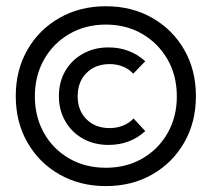

<svg xmlns="http://www.w3.org/2000/svg" viewBox="-20 -554 688 624"><path d="M324.2 50.8Q239.7 50.8 173.3 12.9Q106.9 -24.9 69.1 -91.1Q31.2 -157.2 31.2 -241.7Q31.2 -326.2 69.1 -392.1Q106.9 -458 173.3 -495.8Q239.7 -533.7 324.2 -533.7Q408.7 -533.7 474.9 -495.8Q541 -458 578.9 -392.1Q616.7 -326.2 616.7 -241.7Q616.7 -157.2 578.9 -91.1Q541 -24.9 474.9 12.9Q408.7 50.8 324.2 50.8ZM324.2 -8.8Q391.1 -8.8 443.1 -39.1Q495.1 -69.3 524.9 -121.8Q554.7 -174.3 554.7 -240.7Q554.7 -308.1 524.7 -360.6Q494.6 -413.1 442.6 -443.6Q390.6 -474.1 324.2 -474.1Q257.8 -474.1 205.6 -443.8Q153.3 -413.6 123.3 -360.8Q93.3 -308.1 93.3 -240.7Q93.3 -174.3 123 -121.6Q152.8 -68.8 205.1 -38.8Q257.3 -8.8 324.2 -8.8ZM452.1 -127.9Q403.3 -83 332.5 -83Q286.1 -83 249.5 -103.5Q212.9 -124 192.1 -160.2Q171.4 -196.3 171.4 -241.7Q171.4 -287.6 192.1 -323.2Q212.9 -358.9 249.5 -379.4Q286.1 -399.9 332.5 -399.9Q402.3 -399.9 452.1 -355L413.1 -314.5Q399.4 -329.6 379.6 -337.6Q359.9 -345.7 336.4 -345.7Q290 -345.7 261.2 -316.9Q232.4 -288.1 232.4 -241.2Q232.4 -194.8 261.2 -166.3Q290 -137.7 336.4 -137.7Q359.9 -137.7 379.9 -145.8Q399.9 -153.8 414.1 -168.9Z"/></svg>

Font: Kumbh Sans Medium
Style: Regular
Weight: 500
Version: Version 1.005